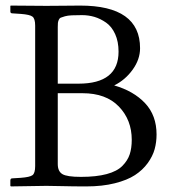

<svg xmlns="http://www.w3.org/2000/svg" viewBox="-20 -666 622 688"><path d="M187 -568.8V-366.2H261.2Q404.8 -366.2 404.8 -481Q404.8 -517.1 392.6 -543.9Q380.4 -570.8 360.1 -585Q339.8 -599.1 318.4 -605.5Q296.9 -611.8 273.9 -611.8Q252 -611.8 237.3 -611.1Q222.7 -610.4 212.9 -607.7Q203.1 -605 198 -602.8Q192.9 -600.6 190.4 -594.5Q188 -588.4 187.5 -583.7Q187 -579.1 187 -568.8ZM187 -332V-78.1Q187 -52.2 203.4 -42.2Q219.7 -32.2 270 -32.2Q325.2 -32.2 362.3 -42.2Q399.4 -52.2 418.5 -71.5Q437.5 -90.8 444.8 -113Q452.1 -135.3 452.1 -165Q452.1 -236.3 406 -284.2Q359.9 -332 275.9 -332ZM17.1 -19Q17.1 -26.9 23.9 -26.9L54.2 -28.8Q86.9 -31.2 96.4 -38.3Q106 -45.4 106 -70.8V-574.2Q106 -599.1 96.4 -606.4Q86.9 -613.8 54.2 -616.2L23.9 -618.2Q17.1 -618.2 17.1 -625V-645L19 -646Q96.2 -645 146 -645Q170.9 -645 210.9 -645.5Q251 -646 267.1 -646Q481.9 -646 481.9 -493.2Q481.9 -453.1 455.3 -416.3Q428.7 -379.4 389.2 -359.9Q459 -339.8 500 -296.1Q541 -252.4 541 -184.1Q541 -156.7 534.2 -131.6Q527.3 -106.4 509.3 -81.5Q491.2 -56.6 463.6 -38.6Q436 -20.5 391.4 -9.3Q346.7 2 289.1 2Q240.7 2 205.3 1Q169.9 0 146 0L19 2L17.1 0Z"/></svg>

Font: 1195748ac6049af8 - subset of Linux Libertine
Style: Regular
Weight: 400
Designer: Philipp H. Poll
Foundry: Philipp H. Poll
Version: Version 4.1.8